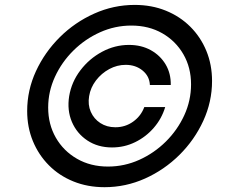

<svg xmlns="http://www.w3.org/2000/svg" viewBox="-20 -759 955 790"><path d="M264.6 -363.3Q274.4 -421.9 310.8 -469.7Q347.2 -517.6 399.9 -545.9Q452.6 -574.2 510.7 -574.2Q561.5 -574.2 600.6 -552.5Q639.6 -530.8 661.6 -493.7Q683.6 -456.5 682.6 -409.2H596.7Q595.2 -445.3 566.7 -468.8Q538.1 -492.2 497.1 -492.2Q461.9 -492.2 429.7 -474.9Q397.5 -457.5 375 -428.2Q352.5 -398.9 346.7 -363.3Q340.8 -328.1 353.5 -299.1Q366.2 -270 392.8 -252.7Q419.4 -235.4 454.6 -235.4Q495.6 -235.4 527.8 -258.5Q560.1 -281.7 573.7 -318.4H659.7Q645.5 -271 613 -233.4Q580.6 -195.8 536.1 -174.1Q491.7 -152.3 440.9 -152.3Q382.8 -152.3 339.6 -180.9Q296.4 -209.5 275.9 -257.3Q255.4 -305.2 264.6 -363.3ZM410.2 11.2Q340.3 11.2 282 -12.5Q223.6 -36.1 181.2 -78.9Q138.7 -121.6 115.2 -178.7Q91.8 -235.8 91.8 -302.2Q91.8 -387.7 127.9 -466.1Q164.1 -544.4 226.1 -606Q288.1 -667.5 367.7 -703.1Q447.3 -738.8 534.2 -738.8Q604 -738.8 662.4 -715.1Q720.7 -691.4 763.2 -648.9Q805.7 -606.4 829.1 -549.6Q852.5 -492.7 852.5 -425.8Q852.5 -340.3 816.4 -261.7Q780.3 -183.1 718.3 -121.6Q656.2 -60.1 576.7 -24.4Q497.1 11.2 410.2 11.2ZM424.3 -73.7Q491.7 -73.7 553 -101.3Q614.3 -128.9 662.4 -176.5Q710.4 -224.1 738.3 -284.9Q766.1 -345.7 766.1 -412.1Q766.1 -481 734.6 -535.6Q703.1 -590.3 647.7 -622.1Q592.3 -653.8 520.5 -653.8Q453.1 -653.8 391.6 -626.2Q330.1 -598.6 282 -551Q233.9 -503.4 206.1 -442.9Q178.2 -382.3 178.2 -316.4Q178.2 -247.6 209.7 -192.6Q241.2 -137.7 296.9 -105.7Q352.5 -73.7 424.3 -73.7Z"/></svg>

Font: Inter
Style: Italic
Weight: 400
Italic angle: -9.3988°
Designer: Rasmus Andersson
Foundry: rsms
Version: Version 4.001;git-66647c0bb